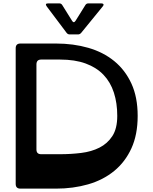

<svg xmlns="http://www.w3.org/2000/svg" viewBox="-20 -1118 909 1138"><path d="M224 -765Q196 -765 196 -736V-232Q196 -204 224 -204H336Q400 -204 461 -211.5Q522 -219 569.5 -243Q617 -267 646 -311.5Q675 -356 675 -431Q675 -507 655 -569Q635 -631 593.5 -674.5Q552 -718 488 -741.5Q424 -765 336 -765ZM73 -832Q73 -860 101 -860H312Q415 -860 503.5 -834.5Q592 -809 657 -756Q722 -703 759 -622.5Q796 -542 796 -431Q796 -320 759 -239Q722 -158 656.5 -104.5Q591 -51 502.5 -25.5Q414 0 312 0H101Q73 0 73 -28ZM257 -1080Q244 -1098 266 -1098H331Q343 -1098 349 -1088L407 -995Q417 -978 428 -995L486 -1088Q492 -1098 504 -1098H580Q590 -1098 593 -1093Q596 -1088 589 -1080L461 -923Q453 -914 443 -914H393Q382 -914 375 -923Z"/></svg>

Font: OpenDyslexic 3
Style: Regular
Weight: 400
Designer: Abelardo Gonzalez
Version: Version 1.000;PS 001.001;hotconv 1.0.56